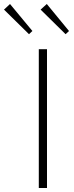

<svg xmlns="http://www.w3.org/2000/svg" viewBox="-81 -940 368 960"><path d="M247 -769 122 -892 153 -920 264 -785ZM64 -769 -61 -892 -31 -920 81 -785ZM113 0V-694H154V0Z"/></svg>

Font: Cantarell Light
Style: Regular
Weight: 300
Designer: Dave Crossland, Nikolaus Waxweiler, Florian Fecher, Jacques Le Bailly, Eben Sorkin, Alexei Vanyashin, Alexios Zavras, Em
Version: Version 0.303